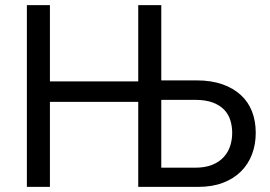

<svg xmlns="http://www.w3.org/2000/svg" viewBox="-20 -730 1054 750"><path d="M85 0V-710H175V-412H520V-710H610V-416H748Q805 -416 848 -401Q891 -386 920.5 -359Q950 -332 964.5 -294.5Q979 -257 979 -211Q979 -166 964.5 -127.5Q950 -89 921.5 -60.5Q893 -32 851 -16Q809 0 754 0H520V-332H175V0ZM610 -75H743Q781 -75 808.5 -86Q836 -97 853.5 -116Q871 -135 879 -159.5Q887 -184 887 -211Q887 -236 880 -259.5Q873 -283 856 -301Q839 -319 811 -329.5Q783 -340 741 -340H610Z"/></svg>

Font: Rising Sun
Style: Regular
Weight: 400
Designer: Matt McInerney, Pablo Impallari, Rodrigo Fuenzalida (Raleway font), Stephen Hutchings (Greek), Cristiano Sobral (main ch
Foundry: The Rising Sun Project Authors
Version: Version 4.327; ttfautohint (v1.8.4.7-5d5b-dirty)